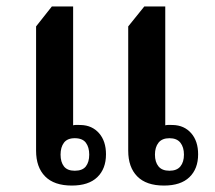

<svg xmlns="http://www.w3.org/2000/svg" viewBox="-20 -572 667 596"><path d="M203 4Q148 4 120 -24.5Q92 -53 92 -104V-490L141 -552H207V-183Q213 -185 231 -184Q266 -183 287.5 -158.5Q309 -134 309 -93Q309 -48 282 -22Q255 4 203 4ZM489 4Q434 4 406 -24.5Q378 -53 378 -104V-490L428 -552H493V-183Q500 -185 517 -184Q552 -183 573.5 -158.5Q595 -134 595 -93Q595 -48 568 -22Q541 4 489 4ZM212 -42Q236 -42 246.5 -55.5Q257 -69 257 -92Q257 -115 246.5 -129Q236 -143 212 -143Q189 -143 178.5 -129Q168 -115 168 -92Q168 -69 178.5 -55.5Q189 -42 212 -42ZM506 -42Q529 -42 540 -55.5Q551 -69 551 -92Q551 -115 540 -129Q529 -143 506 -143Q483 -143 472 -129Q461 -115 461 -92Q461 -69 472 -55.5Q483 -42 506 -42Z"/></svg>

Font: Noto Serif Thai SemiCondensed SemiBold
Style: Regular
Weight: 600
Width: 4
Designer: Monotype Design Team
Foundry: Monotype Imaging Inc.
Version: Version 2.002; ttfautohint (v1.8.4.7-5d5b)